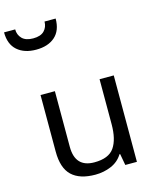

<svg xmlns="http://www.w3.org/2000/svg" viewBox="-173 -1048 929 1150"><g transform="rotate(-15 291.5 -472.5)"><path d="M533 -536V0H461L448 -71H444Q418 -29 372 -9.5Q326 10 274 10Q177 10 128 -36.5Q79 -83 79 -185V-536H168V-191Q168 -63 287 -63Q376 -63 410.5 -113Q445 -163 445 -257V-536ZM125 -805Q52 -805 8.5 -843Q-35 -881 -35 -955H34Q34 -921 56.5 -898Q79 -875 125 -875Q172 -875 194 -898Q216 -921 216 -955H285Q285 -881 242 -843Q199 -805 125 -805Z"/></g></svg>

Font: Noto Sans Tifinagh APT
Style: Regular
Weight: 400
Designer: JamraPatel
Foundry: JamraPatel LLC
Version: Version 2.006; ttfautohint (v1.8.4.7-5d5b)